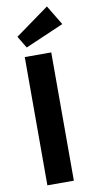

<svg xmlns="http://www.w3.org/2000/svg" viewBox="-102 -972 496 1014"><g transform="rotate(-10 146.0 -465.5)"><path d="M66.2 0H208.2V-687.8H66.2ZM85.2 -735.8 291.6 -825 227.8 -930.8 46.6 -800Z"/></g></svg>

Font: Secuela Light
Style: Regular
Weight: 300
Designer: Fernando Haro
Foundry: deFharo
Version: Version 1.708